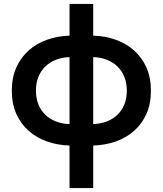

<svg xmlns="http://www.w3.org/2000/svg" viewBox="-20 -730 826 975"><path d="M333 225H453.3V9Q514 7.2 567.2 -11.3Q620.4 -29.9 660.3 -65Q700.2 -100 723.3 -151.2Q746.4 -202.4 746.4 -269.5Q746.4 -336.6 723.3 -387.8Q700.2 -439.1 660.3 -474.3Q620.4 -509.6 567.2 -528.4Q514 -547.2 453.3 -549V-710H333V-549Q272.4 -547.2 219.2 -528.4Q166 -509.6 126.1 -474.3Q86.2 -439 63.1 -387.8Q40 -336.5 40 -269.5Q40 -202.5 63.1 -151.3Q86.2 -100.1 126.1 -65Q166 -30 219.2 -11.4Q272.4 7.2 333 9ZM453.3 -440.1Q491.4 -438.8 522.8 -426.4Q554.1 -414 576.7 -392.1Q599.2 -370.2 611.6 -339.1Q623.9 -308.1 623.9 -269.5Q623.9 -230.9 611.6 -200.1Q599.2 -169.2 576.7 -147.4Q554.1 -125.6 522.8 -113.4Q491.4 -101.2 453.3 -99.9ZM333 -99.9Q294.9 -101.2 263.6 -113.4Q232.2 -125.6 209.7 -147.5Q187.2 -169.3 174.8 -200.2Q162.5 -231 162.5 -269.5Q162.5 -308.1 174.8 -339.1Q187.2 -370.2 209.7 -392Q232.2 -413.9 263.6 -426.3Q294.9 -438.8 333 -440.1Z"/></svg>

Font: Vela Sans GX ExtLt
Style: Regular
Weight: 200
Designer: Principal design: Mikhail Sharanda - project Manrope.
Design modification: Ravid Balaliev
Foundry: Mikhail Sharanda
Version: Version 1.001